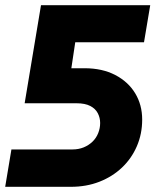

<svg xmlns="http://www.w3.org/2000/svg" viewBox="-27 -720 608 740"><path d="M-7 0 17 -144H252Q276 -144 295.5 -152Q315 -160 329.5 -174Q344 -188 351.5 -207Q359 -226 359 -246Q359 -266 350 -283.5Q341 -301 321 -311.5Q301 -322 268 -322H68L131 -700H552L528 -557H263L248 -457H299Q367 -457 417 -431Q467 -405 494 -360.5Q521 -316 521 -259Q521 -204 500.5 -156.5Q480 -109 443 -74Q406 -39 356 -19.5Q306 0 246 0Z"/></svg>

Font: MuseoModerno
Style: Bold Italic
Weight: 700
Italic angle: -9°
Designer: Pablo Cosgaya, Héctor Gatti, Marcela Romero, and the Authors of The MuseoModerno Project.
Foundry: Omnibus-Type Team
Version: Version 1.003